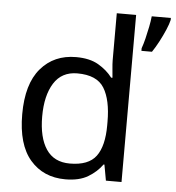

<svg xmlns="http://www.w3.org/2000/svg" viewBox="-54 -810 796 870"><g transform="rotate(5 344.0 -375.0)"><path d="M275 10Q175 10 115 -59.5Q55 -129 55 -267Q55 -405 115.5 -475.5Q176 -546 276 -546Q338 -546 377.5 -523Q417 -500 442 -467H448Q447 -480 444.5 -505.5Q442 -531 442 -546V-760H530V0H459L446 -72H442Q418 -38 378 -14Q338 10 275 10ZM289 -63Q374 -63 408.5 -109.5Q443 -156 443 -250V-266Q443 -366 410 -419.5Q377 -473 288 -473Q217 -473 181.5 -416.5Q146 -360 146 -265Q146 -169 181.5 -116Q217 -63 289 -63ZM688 -751Q684 -733 672.5 -706Q661 -679 646 -650.5Q631 -622 616 -600H568V-612Q575 -631 581.5 -657.5Q588 -684 593.5 -711.5Q599 -739 601 -760H688Z"/></g></svg>

Font: Noto Sans Khojki
Style: Regular
Weight: 400
Designer: Monotype Design Team
Foundry: Monotype Imaging Inc.
Version: Version 2.003; ttfautohint (v1.8.4.7-5d5b)